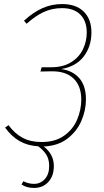

<svg xmlns="http://www.w3.org/2000/svg" viewBox="-20 -711 510 945"><path d="M403 -222Q403 -168 380.5 -116Q358 -64 311.5 -28.5Q265 7 195 10Q245 48 245 106Q245 155 218 184.5Q191 214 147 214Q111 214 86 197L95 181Q121 194 147 194Q179 194 200.5 170.5Q222 147 222 106Q222 73 208 50.5Q194 28 168 9Q116 6 76.5 -16.5Q37 -39 5 -83L22 -95Q52 -54 91 -33Q130 -12 185 -12Q252 -12 296 -43.5Q340 -75 360 -123Q380 -171 380 -221Q380 -288 342 -324.5Q304 -361 234 -360L179 -359L185 -380H232Q291 -380 330.5 -405Q370 -430 388.5 -469Q407 -508 407 -551Q407 -607 375.5 -639Q344 -671 285 -671Q236 -671 194.5 -651.5Q153 -632 111 -594L98 -609Q144 -651 189 -671Q234 -691 286 -691Q355 -691 392.5 -653.5Q430 -616 430 -552Q430 -483 392.5 -433.5Q355 -384 281 -371Q337 -364 370 -326.5Q403 -289 403 -222Z"/></svg>

Font: Fira Sans Condensed Thin
Style: Italic
Weight: 250
Width: 3
Italic angle: -8°
Designer: Carrois Corporate & Edenspiekermann AG
Foundry: Carrois Corporate GbR & Edenspiekermann AG
Version: Version 4.203